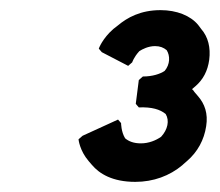

<svg xmlns="http://www.w3.org/2000/svg" viewBox="-20 -865 434 379"><path d="M175 -769 181 -762 233 -735 241 -742C241 -742 244 -752 255 -764C261 -768 273 -774 286 -774C296 -774 303 -771 309 -766C316 -755 316 -738 305 -725C296 -719 281 -714 262 -714L254 -707L248 -660L254 -653C280 -654 296 -649 307 -640C315 -627 311 -609 298 -595C288 -588 274 -582 258 -582C244 -582 234 -586 227 -592C219 -605 219 -622 219 -622L213 -629L143 -597L135 -590C135 -590 137 -568 155 -547L161 -540C176 -522 202 -506 247 -506C283 -506 315 -518 340 -539L341 -540L349 -547C370 -565 383 -589 387 -616C391 -641 384 -660 371 -675L365 -682C363 -684 362 -687 359 -689L366 -695C381 -708 390 -725 393 -747C396 -771 391 -792 377 -808L371 -816C356 -834 329 -845 297 -845C257 -845 231 -830 213 -815L204 -808C182 -789 175 -769 175 -769Z"/></svg>

Font: Hussar Woodtype
Style: BlkObl
Weight: 900
Foundry: Cannot Into Space Fonts
Version: Version 1.07